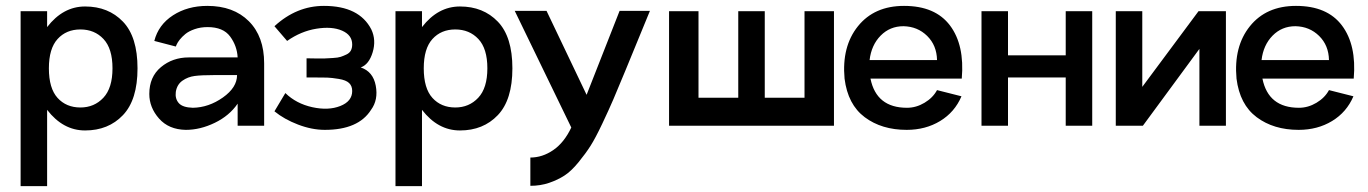

<svg xmlns="http://www.w3.org/2000/svg" viewBox="-20 -427 4644 652"><path d="M269 -405Q348 -405 397.5 -353.5Q447 -302 447 -195Q447 -88 397.5 -36Q348 16 269 16Q194 16 140 -54V205H50V-389H140V-335Q194 -405 269 -405ZM253 -62Q300 -62 331 -95Q362 -128 362 -195Q362 -262 331.5 -294.5Q301 -327 253 -327Q205 -327 175.5 -294.5Q146 -262 146 -195Q146 -127 175.5 -94.5Q205 -62 253 -62Z M684 -407Q773 -407 825 -355Q877 -303 877 -212V0H787V-75Q759 -34 709.5 -10Q660 14 611 14Q553 13 520 -24.5Q487 -62 487 -108Q487 -166 526.5 -199Q566 -232 621 -232H787Q785 -271 761.5 -303Q738 -335 685 -335Q661 -335 641 -328Q621 -321 609.5 -311.5Q598 -302 590.5 -292.5Q583 -283 580 -276L577 -269L504 -288Q518 -343 567.5 -375Q617 -407 684 -407ZM635 -61Q689 -62 737 -96Q785 -130 785 -172H705Q664 -172 641 -169Q618 -166 599.5 -153Q581 -140 577 -115Q574 -92 587 -77Q600 -62 635 -61Z M1083 14Q1039 14 992 -4Q945 -22 912 -49L949 -111Q986 -75 1040.5 -63Q1095 -51 1135.5 -67Q1176 -83 1176 -118Q1176 -135 1165.5 -145Q1155 -155 1130.5 -159Q1106 -163 1091 -163.5Q1076 -164 1041 -164Q1027 -164 1021 -164V-229Q1029 -229 1051 -228.5Q1073 -228 1082.5 -228.5Q1092 -229 1110 -230Q1128 -231 1137 -234Q1146 -237 1156.5 -242Q1167 -247 1171.5 -255.5Q1176 -264 1176 -276Q1176 -308 1141.5 -323Q1107 -338 1054.5 -329.5Q1002 -321 955 -288L912 -338Q987 -407 1080 -407Q1200 -407 1241 -327Q1258 -291 1245.5 -249.5Q1233 -208 1205 -198Q1247 -184 1256 -136Q1265 -88 1240 -54Q1197 14 1083 14Z M1542 -405Q1621 -405 1670.5 -353.5Q1720 -302 1720 -195Q1720 -88 1670.5 -36Q1621 16 1542 16Q1467 16 1413 -54V205H1323V-389H1413V-335Q1467 -405 1542 -405ZM1526 -62Q1573 -62 1604 -95Q1635 -128 1635 -195Q1635 -262 1604.5 -294.5Q1574 -327 1526 -327Q1478 -327 1448.5 -294.5Q1419 -262 1419 -195Q1419 -127 1448.5 -94.5Q1478 -62 1526 -62Z M2084 -390H2187L2104 -188Q2078 -125 2063 -90Q2048 -55 2025 -6.5Q2002 42 1985.5 68Q1969 94 1944.5 124Q1920 154 1897 169Q1874 184 1844.5 194Q1815 204 1781 204V108Q1822 108 1859 82.5Q1896 57 1920 6L1728 -390H1836L1972 -105Z M2712 -389H2812V0H2252V-389H2352V-95H2487V-389H2577V-95H2712Z M2936 -160Q2956 -61 3060 -61Q3091 -61 3119.5 -78Q3148 -95 3162 -121L3245 -100Q3222 -46 3172.5 -16Q3123 14 3059 14Q2974 14 2916.5 -29Q2859 -72 2848 -160Q2838 -269 2893.5 -338Q2949 -407 3050 -407Q3156 -407 3206 -340.5Q3256 -274 3246 -160ZM3048 -338Q3002 -338 2970.5 -306Q2939 -274 2933 -223H3162Q3161 -273 3128.5 -305Q3096 -337 3048 -338Z M3599 -389H3689V0H3599V-164H3403V0H3313V-389H3403V-239H3599Z M4050 -389H4143V0H4053V-261L3861 0H3769V-389H3859V-132Z M4267 -160Q4287 -61 4391 -61Q4422 -61 4450.5 -78Q4479 -95 4493 -121L4576 -100Q4553 -46 4503.5 -16Q4454 14 4390 14Q4305 14 4247.5 -29Q4190 -72 4179 -160Q4169 -269 4224.5 -338Q4280 -407 4381 -407Q4487 -407 4537 -340.5Q4587 -274 4577 -160ZM4379 -338Q4333 -338 4301.5 -306Q4270 -274 4264 -223H4493Q4492 -273 4459.5 -305Q4427 -337 4379 -338Z"/></svg>

Font: MB Grotesk
Style: Regular
Weight: 400
Designer: Nawras Khrais
Foundry: Nawras Khrais
Version: Version 1.000;PS 001.000;hotconv 1.0.88;makeotf.lib2.5.64775